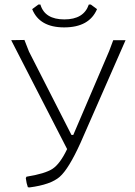

<svg xmlns="http://www.w3.org/2000/svg" viewBox="-20 -814 593 841"><path d="M378 -794 405 -774Q371 -694 261 -694Q153 -694 121 -774L148 -794H157Q176 -729 262 -729Q347 -729 369 -794ZM93 -34 96 -40Q177 -53 210 -74.5Q243 -96 274 -161L29 -638L87 -639L107 -588L293 -223H301L458 -590L476 -638H530L333 -189Q281 -74 241.5 -39.5Q202 -5 109 7L102 6Q96 -10 93 -34Z"/></svg>

Font: Alegreya Sans Light
Style: Regular
Weight: 300
Designer: Juan Pablo del Peral
Foundry: Huerta Tipografica
Version: Version 2.007